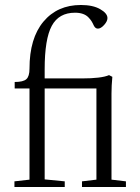

<svg xmlns="http://www.w3.org/2000/svg" viewBox="-20 -746 559 766"><path d="M37.6 0V-22.5L97.7 -29.3V-393.1H38.6V-418.9Q72.8 -418.9 85.2 -430.2Q97.7 -441.4 97.7 -472.2Q97.7 -593.3 153.3 -659.7Q209 -726.1 302.7 -726.1Q350.6 -726.1 379.6 -709.5Q408.7 -692.9 408.7 -673.8Q408.7 -661.1 395.5 -646.5Q382.3 -631.8 370.6 -631.8Q360.4 -631.8 354.5 -643.6Q349.6 -654.3 345.2 -661.4Q340.8 -668.5 332.3 -677.2Q323.7 -686 310.3 -690.7Q296.9 -695.3 279.3 -695.3Q214.8 -695.3 186.5 -642.8Q158.2 -590.3 158.2 -469.7V-433.1H306.2Q384.8 -433.1 415 -446.3L428.2 -439.5Q424.8 -404.3 424.8 -372.1V-29.3L482.4 -22.5V0H307.1V-22.5L364.7 -29.3V-393.1H158.2V-30.3L238.3 -22.5V0Z"/></svg>

Font: Elstob Light
Style: Regular
Weight: 300
Designer: Peter S. Baker
Version: Version 1.015